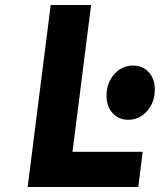

<svg xmlns="http://www.w3.org/2000/svg" viewBox="-20 -747 640 767"><path d="M90.5 0 182.5 -727H344L258 -49L173 -140.5H550L532.5 0ZM492.6 -268.5Q454 -268.5 429.8 -295.2Q405.5 -322 405.5 -364.4Q405.5 -415.5 436 -450.2Q466.5 -485 511.3 -485Q550.2 -485 574.3 -458.5Q598.5 -432 598.5 -390Q598.5 -338.5 567.8 -303.5Q537 -268.5 492.6 -268.5Z"/></svg>

Font: Spline Sans Mono
Style: Italic
Weight: 400
Italic angle: -4°
Monospace: yes
Designer: Eben Sorkin, Mirko Velimirovic
Foundry: Sorkin Type
Version: Version 1.004